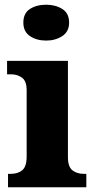

<svg xmlns="http://www.w3.org/2000/svg" viewBox="-20 -794 405 814"><path d="M176 -622Q135 -622 107 -641Q79 -660 79 -698Q79 -738 107 -756Q135 -774 176 -774Q215 -774 244 -756Q273 -738 273 -698Q273 -660 244 -641Q215 -622 176 -622ZM14 0V-57H26Q56 -57 74.5 -72.5Q93 -88 93 -130V-412Q93 -450 73.5 -464.5Q54 -479 26 -479H10V-536H268V-128Q268 -87 287 -72Q306 -57 335 -57H346V0Z"/></svg>

Font: Noto Serif Georgian ExtraBold
Style: Regular
Weight: 800
Designer: Monotype Design Team, Akaki Razmadze
Foundry: Google LLC
Version: Version 2.003; ttfautohint (v1.8.4.7-5d5b)